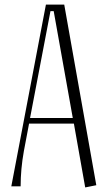

<svg xmlns="http://www.w3.org/2000/svg" viewBox="-20 -820 475 845"><path d="M300.3 -300.8 216.3 -771H202.1L112.3 -300.8ZM403.8 -4.9 355 4.9 305.2 -275.9H107.9L85 -154.8Q70.8 -75.7 70.8 0H29.8L182.1 -799.8H262.7Z"/></svg>

Font: Reswysokr
Style: Regular
Weight: 500
Version: Version 0.984